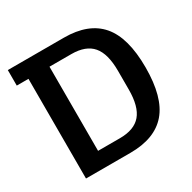

<svg xmlns="http://www.w3.org/2000/svg" viewBox="-154 -843 995 996"><g transform="rotate(-30 343.5 -345.0)"><path d="M85 -597H15V-690H351Q498 -690 569.5 -606.5Q641 -523 641 -345Q641 -166 569.5 -83Q498 0 351 0H85ZM342 -93Q428 -93 468 -140Q508 -187 508 -289V-401Q508 -503 468 -550Q428 -597 342 -597H211V-93Z"/></g></svg>

Font: Mozilla Headline BETA SemiBold
Style: Regular
Weight: 600
Designer: Studio DRAMA
Foundry: Studio DRAMA
Version: Version 0.100